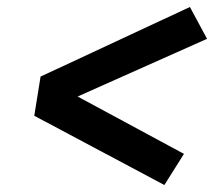

<svg xmlns="http://www.w3.org/2000/svg" viewBox="-20 -615 640 549"><path d="M450 -86 78 -284 96 -396 523 -595 572 -504 202 -339 506 -175Z"/></svg>

Font: Iosevka Curly Slab ExObl
Style: Bold
Weight: 700
Width: 7
Italic angle: -9°
Monospace: yes
Designer: Belleve Invis
Foundry: Belleve Invis
Version: Version 11.0.0; ttfautohint (v1.8.3)